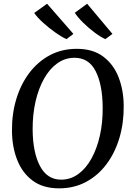

<svg xmlns="http://www.w3.org/2000/svg" viewBox="-20 -1020 716 1050"><path d="M303 10Q215.5 10 158.8 -32Q102 -74 74 -145.5Q46 -217 45.5 -304Q44.5 -396.5 69 -477.8Q93.5 -559 140 -620.8Q186.5 -682.5 252.2 -717.8Q318 -753 400 -753Q488.5 -753 545 -710.2Q601.5 -667.5 628.8 -596.8Q656 -526 656.5 -441.5Q657.5 -349 633.5 -267.2Q609.5 -185.5 563.2 -123.2Q517 -61 451.2 -25.5Q385.5 10 303 10ZM314.5 -37.5Q366 -37.5 408.2 -68.2Q450.5 -99 480.5 -153.5Q510.5 -208 526.5 -279.8Q542.5 -351.5 541.5 -433.5Q540.5 -557 503.2 -630.5Q466 -704 387.5 -704Q336 -704 293.5 -673.8Q251 -643.5 220.8 -589.5Q190.5 -535.5 174.2 -464.2Q158 -393 158.5 -311Q159.5 -186 198.8 -111.8Q238 -37.5 314.5 -37.5ZM595 -834.5 556 -806Q529.5 -818 496.5 -842.8Q463.5 -867.5 434.2 -896.5Q405 -925.5 389 -950L456.5 -999.5ZM381.5 -834.5 343.5 -806Q316.5 -818 281.8 -842.8Q247 -867.5 215.5 -896Q184 -924.5 167 -949L237.5 -999.5Z"/></svg>

Font: Merriweather Text Regular
Style: Italic
Weight: 400
Italic angle: -7.8°
Designer: Eben Sorkin
Foundry: Eben Sorkin
Version: Version 2.100; ttfautohint (v1.7.19-72a1) -l 8 -r 50 -G 200 